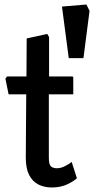

<svg xmlns="http://www.w3.org/2000/svg" viewBox="-20 -825 416 849"><path d="M284 -568 254 -796 362 -805 376 -777 349 -568ZM209 4Q176 4 150 -9Q124 -22 109 -51Q94 -80 94 -128L96 -408H18L4 -477L11 -487H97L98 -655L189 -675L197 -661V-487H299Q304 -487 304 -481V-408H196V-127Q196 -97 205.5 -89Q215 -81 232 -81Q250 -81 269.5 -91.5Q289 -102 297 -109L320 -37Q307 -24 277.5 -10Q248 4 209 4Z"/></svg>

Font: Kreon Light Medium
Style: Regular
Weight: 500
Version: Version 2.002